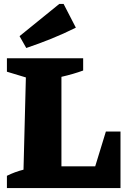

<svg xmlns="http://www.w3.org/2000/svg" viewBox="-20 -952 644 972"><path d="M516 -286H590V0H15V-62Q55 -82 99 -93L111 -560L15 -589V-657H401V-595Q352 -577 291 -563V-110H462ZM113 -709 79 -769 280 -932H302L364 -812Q302 -781 240 -756Q178 -731 113 -709Z"/></svg>

Font: Piazzolla ExtraBold
Style: Regular
Weight: 800
Designer: Juan Pablo del Peral
Foundry: Huerta Tipografica
Version: Version 1.330